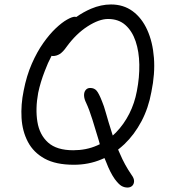

<svg xmlns="http://www.w3.org/2000/svg" viewBox="-20 -729 756 860"><path d="M311 9Q230 9 180 -18.5Q130 -46 105 -93.5Q80 -141 76.5 -200.5Q73 -260 86 -323Q99 -390 122.5 -443.5Q146 -497 174 -536.5Q202 -576 229.5 -602Q257 -628 280 -641Q303 -654 315 -654Q319 -654 322 -653Q353 -675 388 -690Q433 -709 477 -709Q533 -709 574 -679Q615 -649 639.5 -595Q664 -541 669.5 -470Q675 -399 658 -317Q645 -245 613.5 -185.5Q582 -126 537 -83Q523 -70 509 -59Q513 -50 517 -41Q538 9 569 54Q581 70 580.5 83Q580 96 572 103.5Q564 111 551 111Q537 111 524.5 104Q512 97 494 73Q473 43 456 -2Q452 -12 448 -21Q441 -18 434 -15Q377 9 311 9ZM427 -83Q425 -90 423 -98Q408 -148 394 -193Q380 -238 366 -268Q357 -286 356.5 -301Q356 -316 363.5 -325.5Q371 -335 384 -335Q402 -335 412.5 -323Q423 -311 437 -275Q445 -257 455 -221Q465 -185 480 -138Q482 -130 485 -122Q492 -128 499 -135Q535 -172 559 -219.5Q583 -267 593 -321Q605 -382 604 -440Q603 -498 587.5 -544Q572 -590 541.5 -617Q511 -644 464 -644Q424 -644 372.5 -611Q321 -578 278 -519Q262 -496 247.5 -487Q233 -478 216 -478Q213 -478 211 -479Q194 -447 181 -412Q161 -361 151 -313Q138 -242 147.5 -183.5Q157 -125 195.5 -90.5Q234 -56 308 -56Q366 -56 414 -77Q421 -80 427 -83Z"/></svg>

Font: Shantell Sans Light Light
Style: Italic
Weight: 300
Italic angle: -11°
Version: Version 1.008;[ac192a2d6]